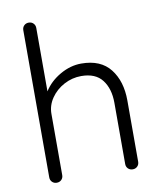

<svg xmlns="http://www.w3.org/2000/svg" viewBox="-83 -807 734 874"><g transform="rotate(-10 284.0 -370.0)"><path d="M490 -313V-30Q490 -17 481.5 -8.5Q473 0 460 0Q447 0 438.5 -8.5Q430 -17 430 -30V-313Q430 -378 399 -418.5Q368 -459 302 -459Q260 -459 222.5 -439Q185 -419 162 -385.5Q139 -352 139 -313V-30Q139 -17 130.5 -8.5Q122 0 109 0Q96 0 87.5 -8.5Q79 -17 79 -30V-710Q79 -723 87.5 -731.5Q96 -740 109 -740Q122 -740 130.5 -731.5Q139 -723 139 -710V-417Q166 -460 214 -487.5Q262 -515 312 -515Q402 -515 446 -458.5Q490 -402 490 -313Z"/></g></svg>

Font: Quicksand
Style: Regular
Weight: 400
Designer: Andrew Paglinawan
Foundry: Andrew Paglinawan
Version: Version 3.000